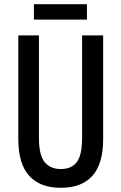

<svg xmlns="http://www.w3.org/2000/svg" viewBox="-20 -882 577 912"><path d="M470 -221Q470 -104 419 -47Q368 10 269 10Q170 10 118.5 -47Q67 -104 67 -221V-714H165V-226Q165 -145 192 -112Q219 -79 269 -79Q320 -79 345 -112.5Q370 -146 370 -227V-714H470ZM393 -862V-789H141V-862Z"/></svg>

Font: Noto Sans Sinhala ExtraCondensed Medium
Style: Regular
Weight: 500
Width: 2
Designer: Jelle Bosma - Monotype Design Team
Foundry: Monotype Imaging Inc.
Version: Version 2.006; ttfautohint (v1.8.4.7-5d5b)